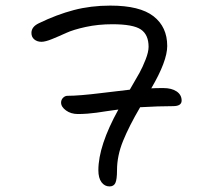

<svg xmlns="http://www.w3.org/2000/svg" viewBox="-20 -690 740 689"><path d="M373 -21Q355.5 -21 344.2 -36.1Q333 -51.3 333 -79.1Q333 -167 404.8 -296.9Q389.2 -294.9 364.5 -291.3Q339.8 -287.6 326.4 -285.6Q313 -283.7 294.4 -282.2Q275.9 -280.8 259.8 -280.8Q234.4 -280.8 216.8 -293.7Q199.2 -306.6 199.2 -321.8Q199.2 -332 206.3 -339.1Q213.4 -346.2 222.2 -346.2Q264.2 -346.2 344.7 -356.2Q425.3 -366.2 445.8 -368.2Q469.2 -408.2 480.5 -428.5Q491.7 -448.7 502.4 -476.1Q513.2 -503.4 513.2 -522Q513.2 -565.4 485.6 -584.2Q458 -603 382.8 -603Q332.5 -603 287.6 -593.3Q242.7 -583.5 216.8 -571.5Q190.9 -559.6 166.7 -549.8Q142.6 -540 128.9 -540Q113.3 -540 103 -548.6Q92.8 -557.1 92.8 -571.8Q92.8 -594.2 120.1 -606.9Q183.6 -637.7 244.6 -653.8Q305.7 -669.9 376 -669.9Q481.9 -669.9 531 -631.6Q580.1 -593.3 580.1 -524.9Q580.1 -470.7 522.9 -373Q537.1 -374 565.9 -374Q596.2 -374 614 -361.8Q631.8 -349.6 631.8 -329.1Q631.8 -309.1 601.1 -309.1Q549.3 -309.1 482.9 -305.2Q443.4 -237.8 421.6 -184.3Q399.9 -130.9 399.9 -79.1Q399.9 -45.9 394 -33.4Q388.2 -21 373 -21Z"/></svg>

Font: Shantell Sans Irregular
Style: Regular
Weight: 300
Designer: Stephen Nixon, Anya Danilova, Shantell Martin
Foundry: Arrow Type
Version: Version 1.006;[9816181b4]